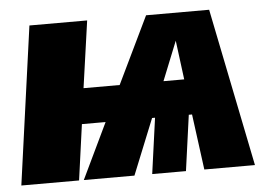

<svg xmlns="http://www.w3.org/2000/svg" viewBox="-43 -590 902 646"><g transform="rotate(-5 407.5 -267.0)"><path d="M622 0H793L685 -534H472L363 -308H241L273 -534H78L4 0H199L225 -188H305L215 0H386L462 -188H472L446 0H560L586 -188H597ZM511 -308 564 -440 581 -308Z"/></g></svg>

Font: Fira Sans Heavy
Style: Italic
Weight: 900
Italic angle: -8°
Designer: bBox Type GmbH & Carrois Corporate GbR & Edenspiekermann AG
Foundry: bBox Type GmbH & Carrois Corporate GbR & Edenspiekermann AG
Version: Version 4.301;PS 004.301;hotconv 1.0.88;makeotf.lib2.5.64775